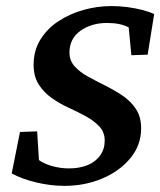

<svg xmlns="http://www.w3.org/2000/svg" viewBox="-20 -604 528 633"><path d="M192.4 8.8Q147.5 8.8 100.1 -2.4Q52.7 -13.7 18.6 -32.2L45.9 -168.9L102.5 -170.9L108.4 -76.2Q126 -63.5 152.8 -56.2Q179.7 -48.8 207 -48.8Q242.2 -48.8 268.6 -59.6Q294.9 -70.3 310.1 -91.3Q325.2 -112.3 325.2 -140.6Q325.2 -168 308.1 -186.5Q291 -205.1 264.6 -219.7Q238.3 -234.4 208 -248Q177.7 -261.7 151.4 -280.3Q125 -298.8 107.9 -325.2Q90.8 -351.6 90.8 -390.6Q90.8 -437.5 113.3 -473.6Q135.7 -509.8 172.9 -534.2Q210 -558.6 255.4 -571.3Q300.8 -584 346.7 -584Q374 -584 399.9 -580.6Q425.8 -577.1 448.7 -571.3Q471.7 -565.4 488.3 -557.6L466.8 -423.8L413.1 -421.9L404.3 -513.7Q377 -528.3 333 -528.3Q281.2 -528.3 245.1 -502.4Q209 -476.6 209 -430.7Q209 -404.3 226.1 -385.3Q243.2 -366.2 270 -351.6Q296.9 -336.9 327.1 -321.8Q357.4 -306.6 384.3 -288.6Q411.1 -270.5 428.2 -244.6Q445.3 -218.8 445.3 -180.7Q445.3 -126 410.2 -83Q375 -40 317.4 -15.6Q259.8 8.8 192.4 8.8Z"/></svg>

Font: Crimson Pro SemiBold
Style: Italic
Weight: 600
Italic angle: -12°
Designer: Jacques Le Bailly
Foundry: Baron von Fonthausen
Version: Version 1.003